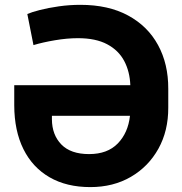

<svg xmlns="http://www.w3.org/2000/svg" viewBox="-20 -757 748 787"><path d="M309.3 -737.2Q424.4 -737.2 505 -693.5Q585.6 -649.9 627.8 -572.3Q670.1 -494.7 669.7 -392.8V-316.1Q670.1 -220.9 629.3 -147.4Q588.4 -73.9 516.3 -32Q444.2 9.9 350.1 9.9Q252.8 9.9 183.1 -30.4Q113.3 -70.7 76 -145.8Q38.7 -220.9 38.4 -325.3V-407.7H514.2Q512.1 -463.8 489 -507.3Q465.9 -550.8 419.2 -575.6Q372.5 -600.5 299.4 -600.5Q255.3 -600.5 205.1 -592Q154.8 -583.5 117.2 -572.1L92 -699.6Q109.7 -707.4 143.8 -716.1Q177.9 -724.8 221.2 -731Q264.6 -737.2 309.3 -737.2ZM512.8 -282.3H192.8V-267.8Q193.2 -204.2 231.5 -164.8Q269.9 -125.4 345.2 -125.4Q420.5 -125.4 462.7 -168.9Q505 -212.4 512.8 -282.3Z"/></svg>

Font: Inter Zeller
Style: Bold
Weight: 700
Designer: Rasmus Andersson; Joe Bland
Foundry: zeller
Version: Version 3.015;git-dec3a8cb1